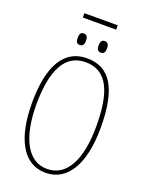

<svg xmlns="http://www.w3.org/2000/svg" viewBox="-178 -1062 886 1158"><g transform="rotate(20 265.0 -482.5)"><path d="M156 -947H370V-975H156ZM195 -785C211 -785 222 -793 222 -821C222 -851 211 -859 195 -859C178 -859 169 -851 169 -821C169 -793 178 -785 195 -785ZM330 -785C346 -785 357 -793 357 -821C357 -851 346 -859 330 -859C314 -859 303 -851 303 -821C303 -793 314 -785 330 -785ZM264 10C404 10 485 -125 485 -358C485 -610 414 -725 265 -725C118 -725 44 -596 44 -359C44 -137 116 10 264 10ZM264 -15C137 -15 72 -153 72 -358C72 -574 131 -700 265 -700C406 -700 457 -574 457 -358C457 -146 392 -15 264 -15Z"/></g></svg>

Font: Noto Serif ExtraCondensed Thin
Style: Regular
Weight: 100
Width: 2
Designer: Monotype Design Team
Foundry: Monotype Imaging Inc.
Version: Version 2.013